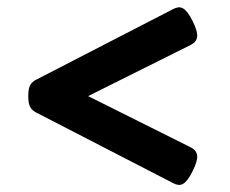

<svg xmlns="http://www.w3.org/2000/svg" viewBox="-20 -552 640 534"><path d="M510.7 -142.1Q526.4 -134.3 528.3 -119.6Q530.3 -105 515.6 -75.7Q508.3 -61 501.7 -52.5Q495.1 -43.9 488.8 -40.5Q482.4 -37.1 475.8 -37.8Q469.2 -38.6 461.9 -42.5L81.1 -238.8Q69.3 -244.6 64 -254.2Q58.6 -263.7 58.6 -284.7Q58.6 -305.7 64 -315.2Q69.3 -324.7 81.1 -330.6L461.9 -526.9Q469.2 -530.8 475.8 -531.5Q482.4 -532.2 488.8 -528.8Q495.1 -525.4 501.7 -516.8Q508.3 -508.3 515.6 -493.7Q530.3 -464.4 528.3 -449.7Q526.4 -435.1 510.7 -427.2L225.1 -284.7Z"/></svg>

Font: Courier Prime
Style: Bold
Weight: 700
Monospace: yes
Designer: Alan Dague-Greene
Foundry: Quote-Unquote Apps
Version: Version 1.202